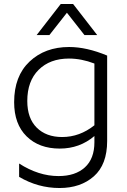

<svg xmlns="http://www.w3.org/2000/svg" viewBox="-20 -776 636 964"><path d="M292 -88Q380 -88 454 -147V-457Q389 -482 326 -482Q231 -482 174 -425.5Q117 -369 117 -269Q117 -182 164.5 -135Q212 -88 292 -88ZM518 -68Q518 50 451.5 109Q385 168 279 168Q171 168 76 112V45Q174 108 274 108Q358 108 406 64.5Q454 21 454 -62V-93Q380 -30 280 -30Q176 -30 113.5 -91.5Q51 -153 51 -263Q51 -394 128.5 -467Q206 -540 327 -540Q415 -540 518 -497ZM285 -756H347L468 -600H404L316 -712L228 -600H164Z"/></svg>

Font: Roundo
Style: Regular
Weight: 400
Designer: Namrata Goyal (Gurmukhi), Shiva Nallaperumal (Latin)
Foundry: Indian Type Foundry
Version: Version 1.000;PS 1.0;hotconv 1.0.88;makeotf.lib2.5.647800